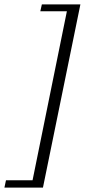

<svg xmlns="http://www.w3.org/2000/svg" viewBox="-39 -722 383 867"><path d="M-12 92H108L263 -671H143L150 -702H324L155 125H-19Z"/></svg>

Font: Trirong Light
Style: Italic
Weight: 300
Italic angle: -12°
Designer: Katatrad Team
Foundry: CadsonDemak
Version: Version 1.001